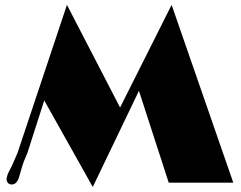

<svg xmlns="http://www.w3.org/2000/svg" viewBox="-20 -742 979 780"><path d="M6.8 -17.1Q9.3 -32.2 16.1 -44.9Q22.9 -57.6 26.1 -64Q29.3 -70.3 32.7 -78.1L51.3 -121.1L252 -722.2L467.8 -305.2L677.2 -722.2L927.7 0H665.5L544.4 -373L356.9 17.6L159.7 -334L91.3 -120.6Q75.2 -85 68.4 -60.1Q61.5 -35.2 57.1 -21.5Q47.4 9.3 24.9 7.3Q15.6 6.3 10.7 -1Q5.9 -8.3 6.8 -17.1Z"/></svg>

Font: Limelight
Style: Regular
Weight: 400
Designer: Nicole Fally
Foundry: Nicole Fally
Version: Version 1.002